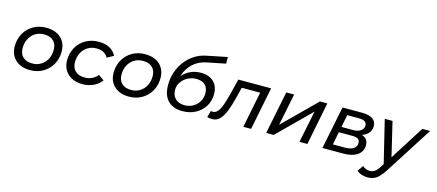

<svg xmlns="http://www.w3.org/2000/svg" viewBox="-61 -1427 5228 2296"><g transform="rotate(15 2552.5 -279.0)"><path d="M293 6Q217 6 161 -22.5Q105 -51 74.5 -102.5Q44 -154 44 -223Q44 -313 84 -383.5Q124 -454 194 -494.5Q264 -535 355 -535Q430 -535 486 -507Q542 -479 572.5 -427.5Q603 -376 603 -307Q603 -217 563 -146.5Q523 -76 453 -35Q383 6 293 6ZM299 -78Q359 -78 406 -107Q453 -136 479.5 -186.5Q506 -237 506 -302Q506 -372 465 -411.5Q424 -451 348 -451Q288 -451 241.5 -422.5Q195 -394 168 -343.5Q141 -293 141 -227Q141 -157 182 -117.5Q223 -78 299 -78Z M944 6Q867 6 810.5 -22.5Q754 -51 723 -102.5Q692 -154 692 -223Q692 -313 732 -383.5Q772 -454 842.5 -494.5Q913 -535 1004 -535Q1160 -535 1222 -420L1141 -375Q1100 -451 997 -451Q937 -451 890 -422.5Q843 -394 816 -343.5Q789 -293 789 -227Q789 -157 830.5 -117.5Q872 -78 948 -78Q995 -78 1036.5 -97Q1078 -116 1106 -153L1176 -103Q1139 -52 1077 -23Q1015 6 944 6Z M1517 6Q1441 6 1385 -22.5Q1329 -51 1298.5 -102.5Q1268 -154 1268 -223Q1268 -313 1308 -383.5Q1348 -454 1418 -494.5Q1488 -535 1579 -535Q1654 -535 1710 -507Q1766 -479 1796.5 -427.5Q1827 -376 1827 -307Q1827 -217 1787 -146.5Q1747 -76 1677 -35Q1607 6 1517 6ZM1523 -78Q1583 -78 1630 -107Q1677 -136 1703.5 -186.5Q1730 -237 1730 -302Q1730 -372 1689 -411.5Q1648 -451 1572 -451Q1512 -451 1465.5 -422.5Q1419 -394 1392 -343.5Q1365 -293 1365 -227Q1365 -157 1406 -117.5Q1447 -78 1523 -78Z M2179 8Q2064 8 1999.5 -58Q1935 -124 1935 -253Q1935 -336 1960.5 -411Q1986 -486 2032.5 -547Q2079 -608 2144 -650Q2209 -692 2288 -707L2539 -758L2540 -676L2310 -630Q2211 -610 2145 -548Q2079 -486 2049 -390Q2141 -493 2280 -493Q2380 -493 2437.5 -438Q2495 -383 2495 -285Q2495 -202 2454.5 -135.5Q2414 -69 2342.5 -30.5Q2271 8 2179 8ZM2186 -67Q2245 -67 2291.5 -93.5Q2338 -120 2365 -166Q2392 -212 2392 -269Q2392 -336 2353.5 -372Q2315 -408 2247 -408Q2189 -408 2140 -382.5Q2091 -357 2061 -313.5Q2031 -270 2031 -216Q2031 -149 2072.5 -108Q2114 -67 2186 -67Z M2487 -1 2510 -82Q2524 -79 2534 -79Q2570 -79 2596 -111Q2622 -143 2642 -201Q2662 -259 2682 -335L2730 -530H3136L3030 0H2934L3023 -446H2795L2766 -328Q2739 -220 2710 -145Q2681 -70 2642 -31Q2603 8 2548 8Q2532 8 2518 5.5Q2504 3 2487 -1Z M3217 0 3324 -530H3421L3341 -134L3741 -530H3832L3727 0H3629L3710 -396L3310 0Z M3913 0 4020 -530H4262Q4348 -530 4393.5 -499Q4439 -468 4439 -409Q4439 -361 4409.5 -325.5Q4380 -290 4328 -273Q4408 -250 4408 -165Q4408 -88 4345.5 -44Q4283 0 4173 0ZM4023 -74H4176Q4241 -74 4278 -99Q4315 -124 4315 -169Q4315 -202 4291.5 -217.5Q4268 -233 4217 -233H4054ZM4068 -302H4212Q4270 -302 4305.5 -326.5Q4341 -351 4341 -392Q4341 -456 4244 -456H4098Z M4523 200Q4485 200 4448 187.5Q4411 175 4390 153L4440 82Q4457 99 4479.5 108.5Q4502 118 4530 118Q4563 118 4589.5 100.5Q4616 83 4644 39L4671 -3L4543 -530H4639L4740 -106L5008 -530H5105L4729 58Q4694 112 4663 143Q4632 174 4598.5 187Q4565 200 4523 200Z"/></g></svg>

Font: Montserrat Medium
Style: Italic
Weight: 500
Italic angle: -11.3°
Designer: Julieta Ulanovsky
Foundry: Julieta Ulanovsky
Version: Version 9.000; ttfautohint (v1.8.4.7-5d5b)